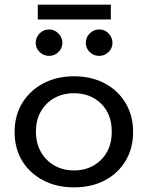

<svg xmlns="http://www.w3.org/2000/svg" viewBox="-20 -799 640 828"><path d="M299 9Q224 9 166 -21.5Q108 -52 75.5 -105.5Q43 -159 43 -230Q43 -300 75.5 -354Q108 -408 166 -439Q224 -470 299 -470Q375 -470 432.5 -439Q490 -408 522 -354Q554 -300 554 -230Q554 -160 522 -106Q490 -52 432.5 -21.5Q375 9 299 9ZM299 -64Q370 -64 416 -110Q462 -156 462 -231Q462 -307 416 -352Q370 -397 299 -397Q252 -397 215 -376.5Q178 -356 156.5 -319Q135 -282 135 -231Q135 -181 156.5 -143.5Q178 -106 215 -85Q252 -64 299 -64ZM192 -558Q168 -558 151 -574.5Q134 -591 134 -614Q134 -637 150.5 -654.5Q167 -672 192 -672Q215 -672 232 -654.5Q249 -637 249 -614Q249 -591 232 -574.5Q215 -558 192 -558ZM408 -558Q384 -558 367 -574.5Q350 -591 350 -614Q350 -638 367 -655Q384 -672 408 -672Q432 -672 448.5 -654.5Q465 -637 465 -614Q465 -591 448 -574.5Q431 -558 408 -558ZM143 -715V-779H458V-715Z"/></svg>

Font: Inconsolata Expanded Medium
Style: Regular
Weight: 500
Width: 7
Monospace: yes
Designer: Raph Levien, Cyreal, Brenton Simpson
Foundry: Raph Levien, Cyreal, Google
Version: Version 3.001; ttfautohint (v1.8.2.53-6de2)